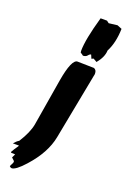

<svg xmlns="http://www.w3.org/2000/svg" viewBox="-229 -795 689 1040"><g transform="rotate(20 115.5 -275.0)"><path d="M218 -474Q234 -468 234 -447Q234 -439 232 -434L159 -54Q141 41 57 134Q8 189 -16 189Q-16 189 -22 187L-28 182Q-27 177 -21.5 167.5Q-16 158 -16 153L-17 148L-33 133L-23 112L-47 111L-48 106Q-40 91 -22 65L-20 60H-55Q-41 43 -27 35Q13 -28 22 -77L67 -347Q89 -476 123 -476Q123 -476 218 -474ZM160 -739H197L210 -729L259 -735L286 -724Q284 -643 255 -588Q254 -550 220 -509L199 -521L188 -516L179 -537Q172 -537 163.5 -526.5Q155 -516 138 -516Q141 -516 122 -528Q121 -533 121 -538Q121 -603 160 -739Z"/></g></svg>

Font: Ode an Erik AH
Style: Regular
Weight: 400
Designer: Andreas Höfeld
Foundry: Fontgrube AH
Version: Version 2.00